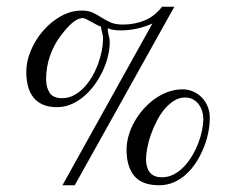

<svg xmlns="http://www.w3.org/2000/svg" viewBox="-20 -532 692 563"><path d="M595.2 -187Q595.2 -166.5 590.8 -144Q586.4 -121.6 577.6 -99.6Q568.8 -77.6 556.2 -57.6Q543.5 -37.6 527.1 -22.2Q510.7 -6.8 490.5 2.2Q470.2 11.2 446.8 11.2Q396 11.2 373.5 -16.4Q351.1 -43.9 351.1 -92.8Q351.1 -113.3 357.2 -134.5Q363.3 -155.8 374.5 -175.5Q385.7 -195.3 400.9 -212.4Q416 -229.5 434.3 -242.4Q452.6 -255.4 473.1 -262.7Q493.7 -270 515.1 -270Q532.2 -270 546.9 -263.4Q561.5 -256.8 572.3 -245.6Q583 -234.4 589.1 -219.2Q595.2 -204.1 595.2 -187ZM199.2 11.2H163.1L426.8 -462.9Q404.3 -453.1 381.3 -448Q358.4 -442.9 334 -442.9Q324.2 -442.9 314.7 -444.1Q305.2 -445.3 295.9 -449.2Q295.9 -438.5 298.8 -428.5Q301.8 -418.5 301.8 -408.2Q301.8 -388.7 296.4 -366.7Q291 -344.7 281.2 -323.7Q271.5 -302.7 257.3 -283.4Q243.2 -264.2 226.1 -249.5Q209 -234.9 189 -226.3Q168.9 -217.8 147 -217.8Q122.1 -217.8 105 -225.6Q87.9 -233.4 77.4 -247.1Q66.9 -260.7 62 -279.8Q57.1 -298.8 57.1 -321.8Q57.1 -352.5 70.6 -384.3Q84 -416 106.7 -442.1Q129.4 -468.3 158.7 -484.6Q188 -501 220.2 -501Q239.7 -501 252.7 -494.6Q265.6 -488.3 277.8 -480.5Q290 -472.7 304.2 -466.3Q318.4 -460 340.8 -460Q375 -460 404.3 -472.2Q433.6 -484.4 455.1 -512.2H491.2ZM576.2 -183.1Q576.2 -194.8 572.8 -206.1Q569.3 -217.3 562.7 -226.1Q556.2 -234.9 546.1 -240.5Q536.1 -246.1 522.9 -246.1Q505.9 -246.1 490.7 -236.8Q475.6 -227.5 462.6 -212.2Q449.7 -196.8 439.7 -177.2Q429.7 -157.7 422.6 -137.7Q415.5 -117.7 411.9 -98.6Q408.2 -79.6 408.2 -64.9Q408.2 -41 419.2 -26.6Q430.2 -12.2 455.1 -12.2Q473.1 -12.2 489.3 -20.5Q505.4 -28.8 518.8 -42.7Q532.2 -56.6 543 -74.5Q553.7 -92.3 561 -111.3Q568.4 -130.4 572.3 -148.9Q576.2 -167.5 576.2 -183.1ZM282.2 -418.9Q282.2 -426.8 279.5 -436.5Q276.9 -446.3 275.9 -454.1Q270.5 -455.6 262.9 -459.7Q255.4 -463.9 247.8 -468Q240.2 -472.2 233.4 -475.6Q226.6 -479 223.1 -479Q213.9 -479 204.3 -473.6Q194.8 -468.3 186.5 -460.2Q178.2 -452.1 170.9 -443.4Q163.6 -434.6 158.7 -428.2Q137.7 -400.4 126.5 -367.9Q115.2 -335.4 115.2 -299.8Q115.2 -275.9 125.5 -260Q135.7 -244.1 162.1 -244.1Q180.7 -244.1 196.8 -252.7Q212.9 -261.2 226.3 -275.4Q239.7 -289.6 250.2 -307.6Q260.7 -325.7 267.8 -345.2Q274.9 -364.7 278.6 -383.8Q282.2 -402.8 282.2 -418.9Z"/></svg>

Font: Scheherazade Rohingya
Style: Regular
Weight: 400
Designer: SIL International
Foundry: SIL International
Version: Version 2.000 (build 440/429)